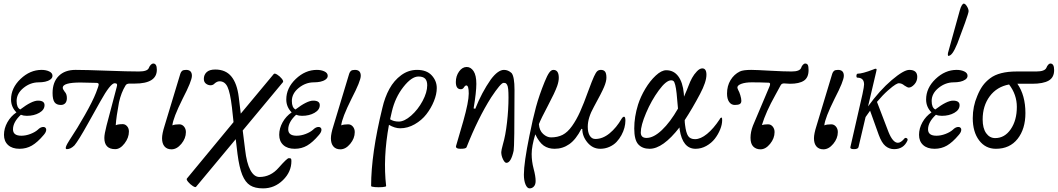

<svg xmlns="http://www.w3.org/2000/svg" viewBox="-20 -811 5845 1061"><path d="M87.9 11.2Q47.4 11.2 24.7 -9.5Q2 -30.3 2 -65.9Q2 -101.6 20.8 -135.3Q39.6 -168.9 70.8 -189.9Q41 -219.7 41 -261.2Q41 -324.7 93.5 -374.8Q146 -424.8 210 -424.8Q233.9 -424.8 252 -416.3Q270 -407.7 270 -392.1Q270 -379.9 257.8 -371.3Q245.6 -362.8 229 -359.4Q212.4 -356 193.8 -356Q147.9 -356 109.9 -325.2Q71.8 -294.4 71.8 -252.9Q71.8 -216.3 91.8 -206.1Q155.8 -254.9 189.9 -254.9Q226.1 -254.9 226.1 -230Q226.1 -204.1 197 -187.5Q168 -170.9 127.9 -170.9Q109.9 -170.9 95.2 -176.8Q51.8 -136.2 51.8 -96.2Q51.8 -61 98.1 -61Q122.6 -61 148.2 -70.8Q173.8 -80.6 189 -94.2Q200.2 -105.5 211.7 -108.4Q223.1 -111.3 230 -106Q236.8 -100.6 234.9 -89.4Q232.9 -78.1 221.2 -64.9Q187 -24.4 156.2 -6.6Q125.5 11.2 87.9 11.2Z M349.6 13.2Q331.5 13.2 365.2 -38.6Q367.7 -42.5 370.6 -46.9Q405.3 -98.6 448.7 -175Q492.2 -251.5 510.7 -298.8Q526.4 -338.4 525.4 -345.7Q524.4 -352.5 513.7 -353Q458 -355 424.8 -355Q326.7 -355 326.7 -326.2Q326.7 -318.4 337.4 -304.2Q349.6 -292 349.6 -269Q349.6 -250.5 340.6 -240.7Q331.5 -231 316.4 -231Q292 -231 281.2 -246.3Q270.5 -261.7 270.5 -296.9Q270.5 -356.9 304.2 -390.9Q337.9 -424.8 397.5 -424.8Q452.1 -424.8 569.8 -420.4Q687.5 -416 747.6 -416Q795.4 -416 802.7 -436Q806.6 -446.3 813.5 -453.1Q820.3 -460 826.7 -460Q846.7 -460 846.7 -425.8Q846.7 -349.1 724.6 -349.1H695.8Q679.7 -349.1 673.8 -338.9Q649.9 -300.3 637.7 -246.1Q622.6 -166 619.6 -119.1Q632.8 -125 658.7 -125Q671.9 -125 682.1 -113.5Q692.4 -102.1 692.4 -84Q692.4 -49.8 668.2 -18.3Q644 13.2 616.7 13.2Q556.6 13.2 556.6 -48.8Q556.6 -69.8 568.8 -117.2L624.5 -328.1Q628.4 -340.3 626.2 -345.7Q624 -351.1 613.8 -351.1Q590.3 -351.1 534.7 -251L465.8 -127.9Q413.6 -34.2 391.6 -7.8Q370.6 13.2 349.6 13.2Z M927.7 14.2Q902.8 14.2 889.2 -1.7Q875.5 -17.6 875.5 -46.9Q875.5 -71.8 889.6 -116.2L976.6 -403.8Q980 -414.6 986.8 -419.7Q993.7 -424.8 1008.3 -424.8Q1040.5 -424.8 1040.5 -392.1Q1040.5 -363.8 989.7 -266.1Q936 -158.2 932.6 -118.2Q945.8 -124 970.7 -124Q986.3 -124 996.8 -111.6Q1007.3 -99.1 1007.3 -81.1Q1007.3 -46.4 982.2 -16.1Q957 14.2 927.7 14.2Z M1063.5 221.2Q1059.6 226.1 1045.2 216.8Q1030.8 207.5 1019.8 194.3Q1008.8 181.2 1012.7 175.8L1270.5 -136.2L1261.7 -217.8Q1252 -299.3 1237.3 -330.6Q1222.7 -361.8 1193.4 -361.8Q1180.7 -361.8 1167.5 -351.1Q1157.7 -339.8 1143.6 -339.8Q1129.4 -339.8 1117.9 -348.9Q1106.4 -357.9 1106.4 -375Q1106.4 -397.5 1121.8 -412.1Q1137.2 -426.8 1169.4 -426.8Q1227.1 -426.8 1258.5 -388.4Q1290 -350.1 1299.3 -274.9L1310.5 -183.1L1492.7 -401.9Q1497.1 -407.7 1511.5 -398.9Q1525.9 -390.1 1536.9 -376.5Q1547.9 -362.8 1543.5 -356.9L1321.3 -89.8L1334.5 16.1Q1342.8 89.8 1363.3 128.4Q1383.8 167 1413.6 167Q1475.6 167 1520.5 115.2Q1566.4 63 1575.7 63Q1585.4 63 1587.9 65.7Q1590.3 68.4 1590.3 79.1Q1590.3 138.7 1543.7 184.3Q1497.1 230 1433.6 230Q1388.7 230 1362.1 213.1Q1335.4 196.3 1318.8 155.5Q1302.2 114.7 1292.5 40L1282.7 -42Z M1608.9 11.2Q1568.4 11.2 1545.7 -9.5Q1522.9 -30.3 1522.9 -65.9Q1522.9 -101.6 1541.7 -135.3Q1560.5 -168.9 1591.8 -189.9Q1562 -219.7 1562 -261.2Q1562 -324.7 1614.5 -374.8Q1667 -424.8 1731 -424.8Q1754.9 -424.8 1772.9 -416.3Q1791 -407.7 1791 -392.1Q1791 -379.9 1778.8 -371.3Q1766.6 -362.8 1750 -359.4Q1733.4 -356 1714.8 -356Q1668.9 -356 1630.9 -325.2Q1592.8 -294.4 1592.8 -252.9Q1592.8 -216.3 1612.8 -206.1Q1676.8 -254.9 1710.9 -254.9Q1747.1 -254.9 1747.1 -230Q1747.1 -204.1 1718 -187.5Q1689 -170.9 1648.9 -170.9Q1630.9 -170.9 1616.2 -176.8Q1572.8 -136.2 1572.8 -96.2Q1572.8 -61 1619.1 -61Q1643.6 -61 1669.2 -70.8Q1694.8 -80.6 1710 -94.2Q1721.2 -105.5 1732.7 -108.4Q1744.1 -111.3 1751 -106Q1757.8 -100.6 1755.9 -89.4Q1753.9 -78.1 1742.2 -64.9Q1708 -24.4 1677.2 -6.6Q1646.5 11.2 1608.9 11.2Z M1860.8 14.2Q1835.9 14.2 1822.3 -1.7Q1808.6 -17.6 1808.6 -46.9Q1808.6 -71.8 1822.8 -116.2L1909.7 -403.8Q1913.1 -414.6 1919.9 -419.7Q1926.8 -424.8 1941.4 -424.8Q1973.6 -424.8 1973.6 -392.1Q1973.6 -363.8 1922.9 -266.1Q1869.1 -158.2 1865.7 -118.2Q1878.9 -124 1903.8 -124Q1919.4 -124 1929.9 -111.6Q1940.4 -99.1 1940.4 -81.1Q1940.4 -46.4 1915.3 -16.1Q1890.1 14.2 1860.8 14.2Z M2030.8 216.8Q2030.8 39.1 2092.8 -213.9Q2106.4 -273.4 2131.8 -319.8Q2157.2 -366.2 2197 -395.5Q2236.8 -424.8 2284.7 -424.8Q2337.9 -424.8 2365.7 -394.5Q2393.6 -364.3 2393.6 -324.2Q2393.6 -290.5 2377.9 -252Q2362.3 -213.4 2336.4 -179.9Q2310.5 -146.5 2271.7 -124.3Q2232.9 -102.1 2191.4 -102.1Q2162.1 -102.1 2129.4 -121.1Q2095.7 61.5 2113.8 216.8Q2114.3 221.2 2093.5 222.9Q2072.8 224.6 2051.8 222.9Q2030.8 221.2 2030.8 216.8ZM2145.5 -194.8Q2142.1 -182.1 2135.7 -151.9Q2155.3 -139.2 2183.6 -139.2Q2214.4 -139.2 2252 -172.1Q2289.6 -205.1 2315.2 -252.9Q2340.8 -300.8 2340.8 -339.8Q2340.8 -364.7 2329.1 -376.5Q2317.4 -388.2 2292.5 -388.2Q2254.4 -388.2 2209 -330.3Q2163.6 -272.5 2145.5 -194.8Z M2778.3 88.9Q2769 88.9 2759.5 69.1Q2750 49.3 2750 29.8Q2750 20 2759.3 -14.2Q2773.4 -61.5 2781.7 -134Q2790 -206.5 2790 -272Q2790 -300.8 2788.3 -318.1Q2786.6 -335.4 2782 -342.8Q2777.3 -350.1 2773.7 -351.6Q2770 -353 2762.2 -353Q2747.6 -353 2694.3 -272.9Q2621.1 -157.2 2558.1 2.9Q2554.7 11.2 2525.4 11.2Q2500 11.2 2500 0Q2499 -2.9 2500 -3.9L2540 -141.1Q2570.3 -248.5 2570.3 -293.9Q2570.3 -338.9 2557.1 -338.9Q2550.3 -338.9 2543.9 -328.4Q2537.6 -317.9 2526.4 -317.9Q2499 -317.9 2499 -357.9Q2499 -390.6 2516.8 -415.8Q2534.7 -440.9 2559.1 -440.9Q2581.5 -440.9 2596.9 -418Q2612.3 -395 2612.3 -347.2Q2612.3 -302.2 2597.2 -211.9L2606.4 -210Q2642.1 -300.3 2692.4 -372.1Q2731.9 -424.8 2765.1 -424.8Q2788.1 -424.8 2807.1 -407.2Q2823.2 -387.2 2823.2 -314Q2823.2 -2 2818.4 22Q2803.7 88.9 2778.3 88.9Z M2875 153.8Q2875 88.9 2905.8 -62Q2924.3 -154.8 2941.9 -219.7Q2959.5 -284.7 2989.7 -358.9Q3003.9 -394 3014.9 -409.4Q3025.9 -424.8 3038.1 -424.8Q3067.9 -424.8 3067.9 -380.9Q3067.9 -361.3 3059.1 -335.9Q3046.4 -299.8 3008.1 -227.5Q2969.7 -155.3 2958 -125Q2960.4 -89.8 2981.4 -70.8Q3002.4 -51.8 3024.9 -51.8Q3061.5 -51.8 3089.1 -65.9Q3116.7 -80.1 3141.1 -114.5Q3165.5 -148.9 3185.5 -193.4Q3205.6 -237.8 3231.9 -311Q3252.4 -366.7 3262.5 -388.4Q3272.5 -410.2 3280.3 -417.5Q3288.1 -424.8 3300.8 -424.8Q3315.9 -424.8 3323.5 -415.3Q3331.1 -405.8 3331.1 -381.8Q3331.1 -361.3 3318.1 -330.3Q3305.2 -299.3 3261.7 -220.2Q3228 -160.2 3228 -110.8Q3228 -78.6 3239.3 -60.8Q3250.5 -43 3270 -43Q3310.5 -43 3348.6 -74.2Q3386.7 -105.5 3415 -154.8Q3421.9 -166 3428.7 -166Q3436 -166 3436 -144Q3436 -126 3430.7 -105.5Q3425.3 -85 3414.1 -64.2Q3402.8 -43.5 3387 -26.6Q3371.1 -9.8 3347.4 0.7Q3323.7 11.2 3296.9 11.2Q3255.4 11.2 3226.6 -23.2Q3197.8 -57.6 3197.8 -98.1L3192.9 -99.1Q3162.6 -40 3126 -14.4Q3089.4 11.2 3044.9 11.2Q3009.8 11.2 2984.6 -6.3Q2959.5 -23.9 2938 -68.8Q2918 -2.9 2918 40Q2918 80.6 2928.7 121.1Q2939.9 162.6 2939.9 189Q2939.9 209 2930.2 219.5Q2920.4 230 2906.7 230Q2893.1 230 2884 208.3Q2875 186.5 2875 153.8Z M3569.8 11.2Q3529.8 11.2 3507.3 -13.2Q3484.9 -37.6 3484.9 -101.1Q3484.9 -165.5 3505.9 -232.9Q3520 -276.9 3545.9 -320.3Q3571.8 -363.8 3603.5 -393.3Q3635.3 -422.9 3661.6 -422.9Q3703.1 -422.9 3728 -389.6Q3752.9 -356.4 3758.8 -294.9Q3759.8 -290 3759.8 -276.9Q3778.3 -318.8 3785.6 -338.9Q3793.5 -360.4 3804.4 -380.4Q3815.4 -400.4 3831.1 -416.7Q3846.7 -433.1 3860.8 -433.1Q3883.8 -433.1 3883.8 -397.9Q3883.8 -358.4 3848.6 -292Q3806.6 -212.4 3763.7 -147Q3763.7 -134.8 3765.6 -121.1Q3771 -76.7 3782.7 -59.3Q3794.4 -42 3820.8 -42Q3851.6 -42 3887.2 -71Q3922.9 -100.1 3957 -151.9Q3960.9 -161.1 3967.8 -161.1Q3970.7 -161.1 3970.7 -147Q3970.7 -123 3959.7 -95.7Q3948.7 -68.4 3930.2 -44.4Q3911.6 -20.5 3883.3 -4.6Q3855 11.2 3823.7 11.2Q3752.4 11.2 3735.8 -95.2Q3735.8 -103 3734.9 -106.9Q3643.1 11.2 3569.8 11.2ZM3521 -79.1Q3521 -48.8 3552.7 -48.8Q3591.8 -48.8 3637.7 -92.3Q3683.6 -135.7 3726.6 -210.9Q3722.2 -265.6 3719 -294.9Q3715.8 -324.2 3711.4 -341.3Q3707 -358.4 3702.1 -362.8Q3697.3 -367.2 3689 -367.2Q3661.1 -367.2 3620.4 -311.5Q3579.6 -255.9 3550.3 -186.8Q3521 -117.7 3521 -79.1Z M4182.6 14.2Q4158.2 14.2 4142.8 -1Q4127.4 -16.1 4127.4 -49.8Q4127.4 -81.5 4140.6 -116.2L4231.4 -331.1Q4241.2 -352.5 4228.5 -354Q4178.7 -356 4134.3 -356Q4099.6 -356 4077.1 -347.9Q4054.7 -339.8 4054.7 -327.1Q4054.7 -324.2 4059.6 -313Q4065.4 -303.7 4071 -284.9Q4076.7 -266.1 4076.7 -253.9Q4076.7 -241.2 4068.1 -236.1Q4059.6 -231 4040.5 -231Q4021 -231 4009.3 -247.6Q3997.6 -264.2 3997.6 -293.9Q3997.6 -336.4 4017.1 -368.4Q4036.6 -400.4 4068.4 -416Q4086.4 -424.8 4131.3 -424.8Q4156.2 -424.8 4242.7 -419.9Q4313.5 -416 4354.5 -416Q4399.4 -416 4407.2 -436Q4410.2 -446.3 4417 -453.1Q4423.8 -460 4428.7 -460Q4439.9 -460 4444.1 -451.9Q4448.2 -443.8 4448.2 -423.8Q4448.2 -382.3 4422.4 -365.2Q4396.5 -348.1 4345.7 -348.1Q4338.9 -348.1 4328.6 -349.1Q4318.4 -350.1 4312.5 -350.1Q4298.8 -350.1 4293.5 -338.9L4263.7 -284.2Q4212.4 -192.9 4190.4 -120.1Q4203.6 -124 4224.6 -124Q4239.7 -124 4250 -111.6Q4260.3 -99.1 4260.3 -81.1Q4260.3 -46.4 4235.6 -16.1Q4210.9 14.2 4182.6 14.2Z M4530.3 14.2Q4505.4 14.2 4491.7 -1.7Q4478 -17.6 4478 -46.9Q4478 -71.8 4492.2 -116.2L4579.1 -403.8Q4582.5 -414.6 4589.4 -419.7Q4596.2 -424.8 4610.8 -424.8Q4643.1 -424.8 4643.1 -392.1Q4643.1 -363.8 4592.3 -266.1Q4538.6 -158.2 4535.2 -118.2Q4548.3 -124 4573.2 -124Q4588.9 -124 4599.4 -111.6Q4609.9 -99.1 4609.9 -81.1Q4609.9 -46.4 4584.7 -16.1Q4559.6 14.2 4530.3 14.2Z M4699.2 13.2Q4687.5 13.2 4682.6 10.3Q4677.7 7.3 4679.2 2L4746.1 -291Q4754.9 -333 4754.9 -344.2Q4754.9 -381.8 4717.8 -381.8Q4713.9 -381.8 4712.9 -387.2Q4711.9 -392.6 4713.6 -398.2Q4715.3 -403.8 4719.2 -403.8Q4745.6 -403.8 4805.2 -426.8Q4814 -431.2 4818.8 -431.2Q4824.2 -431.2 4824.2 -425.8Q4824.2 -424.8 4823.7 -423.3Q4823.2 -421.9 4822.8 -419.2Q4822.3 -416.5 4821.8 -414.1L4776.9 -223.1Q4841.3 -312 4907.7 -368.4Q4974.1 -424.8 5004.9 -424.8Q5048.8 -424.8 5048.8 -386.2Q5048.8 -361.8 5032.7 -344.5Q5016.6 -327.1 5002 -327.1Q4994.6 -327.1 4977.1 -338.9Q4963.4 -351.1 4945.8 -351.1Q4941.4 -351.1 4928.2 -343.5Q4915 -335.9 4886.5 -310.8Q4857.9 -285.6 4826.2 -248L4890.1 -81.1Q4914.1 -22 4941.9 -22Q4958.5 -22 4979 -46.9Q4981.4 -49.8 4986.6 -48.8Q4991.7 -47.9 4994.4 -43.9Q4997.1 -40 4994.1 -33.2Q4972.7 13.2 4920.9 13.2Q4894 13.2 4873 -4.2Q4852.1 -21.5 4835.9 -65.9L4788.1 -199.2Q4776.4 -182.6 4763.2 -164.1L4724.1 2Q4721.2 13.2 4699.2 13.2Z M5219.7 -502Q5217.8 -505.4 5217.8 -511.2Q5217.8 -517.1 5218.8 -519L5283.7 -752.9Q5288.6 -771 5294.7 -781Q5300.8 -791 5305.7 -791Q5314 -791 5323.2 -776.1Q5332.5 -761.2 5332.5 -749Q5332.5 -740.2 5312.5 -684.1L5270.5 -570.8Q5255.9 -535.2 5243.9 -518.6Q5231.9 -502 5219.7 -502ZM5144.5 11.2Q5104 11.2 5081.3 -9.5Q5058.6 -30.3 5058.6 -65.9Q5058.6 -101.6 5077.4 -135.3Q5096.2 -168.9 5127.4 -189.9Q5097.7 -219.7 5097.7 -261.2Q5097.7 -324.7 5150.1 -374.8Q5202.6 -424.8 5266.6 -424.8Q5290.5 -424.8 5308.6 -416.3Q5326.7 -407.7 5326.7 -392.1Q5326.7 -379.9 5314.5 -371.3Q5302.2 -362.8 5285.6 -359.4Q5269 -356 5250.5 -356Q5204.6 -356 5166.5 -325.2Q5128.4 -294.4 5128.4 -252.9Q5128.4 -216.3 5148.4 -206.1Q5212.4 -254.9 5246.6 -254.9Q5282.7 -254.9 5282.7 -230Q5282.7 -204.1 5253.7 -187.5Q5224.6 -170.9 5184.6 -170.9Q5166.5 -170.9 5151.9 -176.8Q5108.4 -136.2 5108.4 -96.2Q5108.4 -61 5154.8 -61Q5179.2 -61 5204.8 -70.8Q5230.5 -80.6 5245.6 -94.2Q5256.8 -105.5 5268.3 -108.4Q5279.8 -111.3 5286.6 -106Q5293.5 -100.6 5291.5 -89.4Q5289.6 -78.1 5277.8 -64.9Q5243.7 -24.4 5212.9 -6.6Q5182.1 11.2 5144.5 11.2Z M5483.4 11.2Q5425.8 11.2 5390.6 -35.4Q5355.5 -82 5355.5 -158.2Q5355.5 -223.1 5380.4 -280.8Q5393.6 -313.5 5409.9 -336.4Q5426.3 -359.4 5451.4 -378.4Q5476.6 -397.5 5513.2 -406.7Q5549.8 -416 5598.1 -416H5706.1Q5752.9 -416 5762.2 -436Q5766.1 -446.3 5772.2 -453.1Q5778.3 -460 5784.2 -460Q5805.2 -460 5805.2 -423.8Q5805.2 -382.8 5774.9 -365.5Q5744.6 -348.1 5683.1 -348.1H5602.1Q5646.5 -284.2 5646.5 -186Q5646.5 -98.6 5603.3 -43.7Q5560.1 11.2 5483.4 11.2ZM5410.2 -150.9Q5410.2 -102.5 5429.4 -75.2Q5448.7 -47.9 5479.5 -47.9Q5531.7 -47.9 5565.4 -96.9Q5599.1 -146 5599.1 -220.2Q5599.1 -288.1 5556.2 -344.2Q5488.3 -331.5 5449.2 -278.8Q5410.2 -226.1 5410.2 -150.9Z"/></svg>

Font: Junicode SmCond Light
Style: Italic
Weight: 300
Width: 4
Italic angle: -11°
Designer: Peter S. Baker
Version: Version 2.206